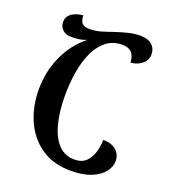

<svg xmlns="http://www.w3.org/2000/svg" viewBox="-135 -828 841 942"><g transform="rotate(20 285.5 -357.0)"><path d="M341 13Q250 13 187 -30Q124 -73 91 -146.5Q58 -220 58 -309Q58 -402 94 -482.5Q130 -563 198 -618Q178 -610 159 -607.5Q140 -605 119 -605Q91 -605 74 -620.5Q57 -636 57 -662Q57 -688 78.5 -704.5Q100 -721 139 -725Q140 -696 151.5 -684Q163 -672 190 -672Q220 -672 249 -680.5Q278 -689 309 -700Q339 -710 371.5 -718.5Q404 -727 439 -727Q476 -727 497.5 -708.5Q519 -690 519 -658Q519 -628 494 -608Q469 -588 436 -586Q434 -622 417 -638.5Q400 -655 370 -655Q321 -655 286.5 -628Q252 -601 230.5 -555Q209 -509 199 -450Q189 -391 189 -327Q189 -243 205.5 -179Q222 -115 255.5 -80Q289 -45 340 -45Q377 -45 398.5 -65.5Q420 -86 430 -118Q440 -150 440 -184Q485 -184 509 -162Q533 -140 533 -107Q533 -77 511.5 -49.5Q490 -22 447.5 -4.5Q405 13 341 13Z"/></g></svg>

Font: Noto Serif Georgian ExtraCondensed SemiBold
Style: Regular
Weight: 600
Width: 2
Designer: Monotype Design Team, Akaki Razmadze
Foundry: Google LLC
Version: Version 2.003; ttfautohint (v1.8.4.7-5d5b)